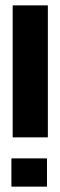

<svg xmlns="http://www.w3.org/2000/svg" viewBox="-20 -695 225 715"><path d="M27.2 -183.5V-675H158.2V-183.5ZM22.5 -105.2H155V0H22.5Z"/></svg>

Font: Anybody UltraCondensed Thin
Style: Regular
Weight: 100
Width: 1
Designer: Tyler Finck
Foundry: Etcetera Type Company
Version: Version 1.110